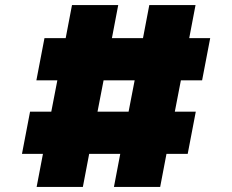

<svg xmlns="http://www.w3.org/2000/svg" viewBox="-20 -740 919 760"><path d="M456 -131H333L308 0H125L150 -131H67L99 -298H183L207 -422H124L156 -589H240L265 -720H448L423 -589H546L571 -720H754L729 -589H812L780 -422H696L672 -298H755L723 -131H639L614 0H431ZM489 -298 513 -422H390L366 -298Z"/></svg>

Font: Aspekta 1000
Style: Regular
Weight: 1000
Designer: Ivo Dolenc
Version: Version 2.000